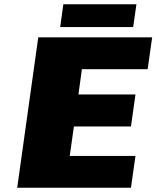

<svg xmlns="http://www.w3.org/2000/svg" viewBox="-20 -874 728 894"><path d="M667.5 -551.8H361.3L345.2 -434.1H610.8L589.8 -285.2H324.2L304.7 -147.9H610.8L589.8 0H60.1L158.2 -700.2H688.5ZM274.9 -854H615.2L600.1 -748H260.3Z"/></svg>

Font: Fivo Sans Black
Style: Regular
Weight: 900
Designer: Alexander Slobzheninov
Foundry: Alexander Slobzheninov
Version: 1.0